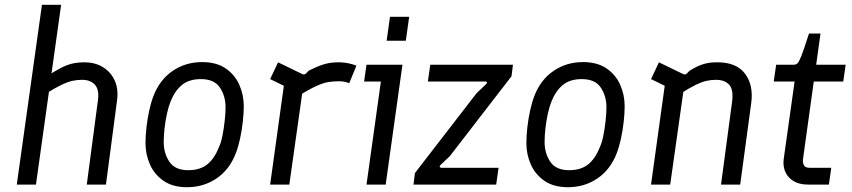

<svg xmlns="http://www.w3.org/2000/svg" viewBox="-20 -770 3553 801"><path d="M342 0 389 -355Q394 -397 375.5 -417Q357 -437 322 -437Q303 -437 283.5 -433Q264 -429 237.5 -416.5Q211 -404 169 -378L174 -451Q210 -474 234 -486.5Q258 -499 280.5 -504.5Q303 -510 333 -510Q377 -510 410 -489.5Q443 -469 459 -433Q475 -397 468 -349L422 0ZM50 0 155 -750H235L130 0Z M760 11Q701 11 662.5 -15.5Q624 -42 605.5 -84Q587 -126 587 -173Q587 -203 591 -238.5Q595 -274 602.5 -308.5Q610 -343 620 -369Q646 -437 700 -474Q754 -511 823 -511Q883 -511 921.5 -484.5Q960 -458 978.5 -416Q997 -374 997 -327Q997 -298 993 -262Q989 -226 981.5 -191.5Q974 -157 964 -131Q938 -63 884 -26Q830 11 760 11ZM765 -60Q815 -60 845 -84.5Q875 -109 893 -155Q902 -174 908 -204Q914 -234 917.5 -266.5Q921 -299 921 -323Q921 -369 897.5 -404.5Q874 -440 818 -440Q769 -440 739 -415.5Q709 -391 691 -345Q683 -325 676.5 -295.5Q670 -266 666.5 -235Q663 -204 663 -177Q663 -131 686.5 -95.5Q710 -60 765 -60Z M1107 0 1169 -447 1208 -391 1107 -440 1140 -510 1241 -461Q1250 -457 1256 -463L1268 -475Q1307 -495 1335.5 -503Q1364 -511 1400 -510Q1420 -509 1436 -505.5Q1452 -502 1467 -496L1437 -423Q1427 -427 1416.5 -429Q1406 -431 1393 -431Q1370 -431 1349 -427.5Q1328 -424 1299.5 -411Q1271 -398 1226 -371L1247 -424L1187 0Z M1509 0 1569 -430H1499L1509 -500H1659L1589 0ZM1593 -600 1607 -700H1687L1673 -600Z M1705 0 1711 -48 1968 -381 2008 -419Q2013 -424 2011.5 -427Q2010 -430 2005 -430H1765L1775 -500H2120L2114 -452L1857 -119L1817 -81Q1813 -77 1815 -73.5Q1817 -70 1821 -70H2060L2050 0Z M2349 11Q2290 11 2251.5 -15.5Q2213 -42 2194.5 -84Q2176 -126 2176 -173Q2176 -203 2180 -238.5Q2184 -274 2191.5 -308.5Q2199 -343 2209 -369Q2235 -437 2289 -474Q2343 -511 2412 -511Q2472 -511 2510.5 -484.5Q2549 -458 2567.5 -416Q2586 -374 2586 -327Q2586 -298 2582 -262Q2578 -226 2570.5 -191.5Q2563 -157 2553 -131Q2527 -63 2473 -26Q2419 11 2349 11ZM2354 -60Q2404 -60 2434 -84.5Q2464 -109 2482 -155Q2491 -174 2497 -204Q2503 -234 2506.5 -266.5Q2510 -299 2510 -323Q2510 -369 2486.5 -404.5Q2463 -440 2407 -440Q2358 -440 2328 -415.5Q2298 -391 2280 -345Q2272 -325 2265.5 -295.5Q2259 -266 2255.5 -235Q2252 -204 2252 -177Q2252 -131 2275.5 -95.5Q2299 -60 2354 -60Z M2696 0 2758 -447 2797 -391 2696 -440 2729 -510 2830 -461Q2839 -457 2845 -463L2857 -475Q2889 -495 2916 -503Q2943 -511 2977 -510Q3054 -509 3089 -461.5Q3124 -414 3114 -340L3068 0H2988L3034 -344Q3041 -396 3022 -416.5Q3003 -437 2967 -437Q2946 -437 2926.5 -432.5Q2907 -428 2881.5 -415.5Q2856 -403 2815 -377L2836 -424L2776 0Z M3351 0Q3299 0 3271 -30.5Q3243 -61 3250 -110L3295 -430H3208L3218 -500H3292Q3301 -500 3307.5 -506.5Q3314 -513 3323.5 -537.5Q3333 -562 3350 -615L3355 -630H3403L3385 -500H3508L3498 -430H3375L3330 -106Q3328 -89 3334.5 -79.5Q3341 -70 3357 -70H3448L3438 0Z"/></svg>

Font: Finlandica
Style: Italic
Weight: 400
Italic angle: -8°
Designer: Niklas Ekholm, Juho Hiilivirta, Jaakko Suomalainen
Foundry: Helsinki Type Studio
Version: Version 1.064